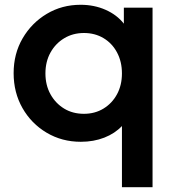

<svg xmlns="http://www.w3.org/2000/svg" viewBox="-20 -581 725 803"><path d="M490 202V-54Q461 -23 416.5 -5.5Q372 12 318 12Q239 12 175 -26Q111 -64 74 -129Q37 -194 37 -275Q37 -356 74.5 -420.5Q112 -485 175.5 -523Q239 -561 317 -561Q374 -561 421.5 -540Q469 -519 498 -482V-549H618V202ZM331 -105Q377 -105 413 -127Q449 -149 469.5 -187Q490 -225 490 -274Q490 -323 469.5 -361.5Q449 -400 413 -421.5Q377 -443 331 -443Q285 -443 248.5 -421Q212 -399 191 -361Q170 -323 170 -274Q170 -225 191 -187Q212 -149 248 -127Q284 -105 331 -105Z"/></svg>

Font: Plus Jakarta Text
Style: Bold
Weight: 700
Designer: Gumpita Rahayu
Foundry: Tokotype Studio
Version: Version 1.000